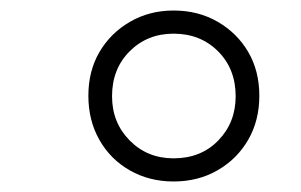

<svg xmlns="http://www.w3.org/2000/svg" viewBox="-20 -647 573 365"><path d="M310 -302Q264 -302 227 -323Q190 -344 169 -381Q148 -418 148 -465Q148 -512 169 -548Q190 -584 227 -605.5Q264 -627 310 -627Q357 -627 394 -605.5Q431 -584 452 -548Q473 -512 473 -465Q473 -418 452 -381.5Q431 -345 394 -323.5Q357 -302 310 -302ZM310 -346Q362 -346 395 -380Q428 -414 428 -464Q428 -516 394.5 -549.5Q361 -583 310 -583Q260 -583 226.5 -549.5Q193 -516 193 -464Q193 -414 226.5 -380Q260 -346 310 -346Z"/></svg>

Font: Piazzolla Thin Medium
Style: Italic
Weight: 500
Italic angle: -11.3°
Version: Version 2.005